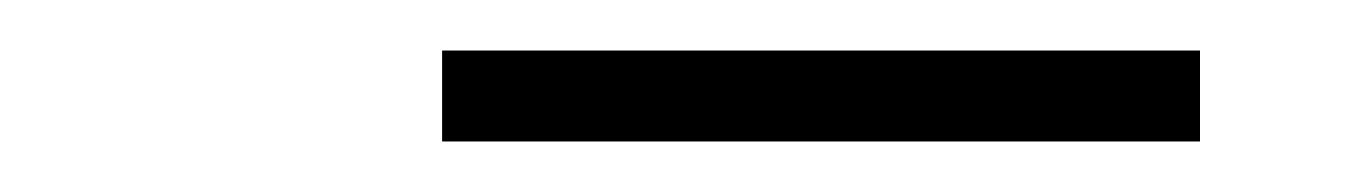

<svg xmlns="http://www.w3.org/2000/svg" viewBox="-20 -708 540 76"><path d="M455 -652H155V-688H455Z"/></svg>

Font: Iosevka Curly Slab Extralight
Style: Italic
Weight: 200
Italic angle: -9°
Monospace: yes
Designer: Belleve Invis
Foundry: Belleve Invis
Version: Version 22.1.2; ttfautohint (v1.8.4)